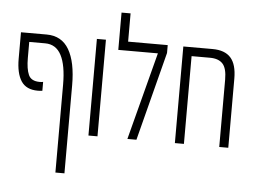

<svg xmlns="http://www.w3.org/2000/svg" viewBox="-63 -841 1536 1164"><g transform="rotate(5 705.5 -259.5)"><path d="M165 -244Q95 -244 64 -291Q33 -338 33 -428V-588H189Q281 -588 325.5 -512Q370 -436 370 -295V241H315V-294Q315 -412 283 -473Q251 -534 185 -534H88V-436Q88 -370 104 -334Q120 -298 172 -298Q179 -298 183.5 -298.5Q188 -299 193 -300V-246Q186 -245 179.5 -244.5Q173 -244 165 -244Z M495 0V-588H550V0Z M685 -588H926V-540L787 0H732L871 -533H630V-760H685Z M1199 -588Q1274 -588 1310 -547.5Q1346 -507 1346 -421V0H1291V-410Q1291 -479 1265.5 -506.5Q1240 -534 1188 -534H1076V0H1021V-588Z"/></g></svg>

Font: Noto Sans Hebrew ExtraCondensed Light
Style: Regular
Weight: 300
Width: 2
Designer: Monotype Design Team
Foundry: Monotype Imaging Inc.
Version: Version 2.004; ttfautohint (v1.8.4.7-5d5b)